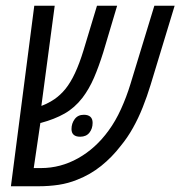

<svg xmlns="http://www.w3.org/2000/svg" viewBox="-20 -650 629 670"><path d="M18.1 0 99.6 -629.9H170.9L121.6 -259.8L111.3 -280.8Q115.2 -280.8 119.4 -280.5Q123.5 -280.3 126.5 -281.2Q150.4 -290.5 170.7 -304.4Q190.9 -318.4 208.5 -339.8Q226.6 -362.3 241.9 -395.3Q257.3 -428.2 271.5 -474.6L318.4 -629.9H388.7L340.3 -467.3Q324.7 -417.5 307.9 -378.4Q291 -339.4 267.6 -308.6Q240.2 -273.4 205.3 -253.7Q170.4 -233.9 123 -221.2Q117.7 -220.7 113.8 -220.5Q109.9 -220.2 105.2 -220.9Q100.6 -221.7 92.8 -224.6L126 -255.9L97.7 -63.5H123Q191.4 -63.5 252.7 -97.9Q314 -132.3 358.9 -194.3Q383.3 -227.5 402.3 -269.5Q421.4 -311.5 435.1 -356.4L518.6 -629.9H589.4L505.4 -353.5Q493.2 -313.5 478 -275.4Q462.9 -237.3 443.8 -203.4Q424.8 -169.4 401.4 -141.1Q371.1 -101.6 333 -71Q294.9 -40.5 249.5 -22.9Q218.8 -10.3 184.8 -5.1Q150.9 0 112.8 0ZM259.8 -172.9Q244.6 -172.9 237.1 -179.7Q229.5 -186.5 229.5 -199.7Q229.5 -219.2 240.7 -234.4Q252 -249.5 272.5 -249.5Q287.6 -249.5 295.4 -242.4Q303.2 -235.4 303.2 -221.2Q303.2 -201.2 292 -187Q280.8 -172.9 259.8 -172.9Z"/></svg>

Font: Open Sans Condensed
Style: Italic
Weight: 400
Width: 3
Italic angle: -12°
Designer: Monotype Design Team
Foundry: Monotype Imaging Inc.
Version: Version 3.000